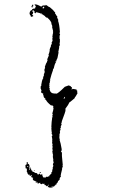

<svg xmlns="http://www.w3.org/2000/svg" viewBox="-20 -790 535 878"><path d="M130.4 -770 131.8 -768.1V-760.7L129.4 -762.2L128.4 -755.9H127Q124.5 -755.9 124.5 -758.3V-762.2ZM140.1 -770Q150.9 -770 166 -760.7H171.9Q171.9 -764.2 178.2 -765.6Q180.2 -764.2 182.6 -764.2H184.1Q184.1 -768.1 186.5 -768.1Q186.5 -766.1 189.9 -764.2Q190.4 -766.6 192.4 -766.6Q203.6 -757.3 207.5 -757.3Q225.6 -742.7 227.5 -737.3Q229.5 -737.3 232.4 -732.4V-730L231.4 -727.5Q234.4 -727.5 238.3 -718.3Q240.2 -718.3 242.2 -714.4V-713.4Q242.2 -712.4 240.7 -712.4Q245.1 -699.2 246.6 -699.2L245.6 -694.3Q251.5 -679.7 253.9 -643.6Q252.4 -642.6 252.4 -635.3Q254.9 -634.8 254.9 -632.8Q252.4 -628.4 252.4 -623V-616.2L251.5 -613.8Q253.9 -613.3 253.9 -611.3V-599.6Q253.9 -595.2 252.4 -588.9Q253.9 -586.9 253.9 -584L250.5 -578.1V-571.3L246.6 -552.2Q246.6 -550.8 248 -550.8Q242.7 -519 239.7 -519Q240.7 -519 240.7 -517.6Q237.3 -516.6 237.3 -515.6L238.3 -513.2Q237.3 -510.7 237.3 -509.3H235.8L233.9 -510.7V-509.3L234.9 -507.3Q233.9 -507.3 233.9 -505.9Q235.8 -505.4 235.8 -503.4Q231.4 -503.4 225.6 -476.1Q221.7 -475.1 221.7 -474.1L223.1 -471.7Q214.8 -449.2 209 -426.3Q210 -424.3 210 -421.9Q207.5 -421.4 207.5 -419.4Q207.5 -418 209 -418Q207.5 -409.2 205.1 -406.2L206.5 -403.8L205.1 -397L207.5 -393.1Q205.1 -393.1 205.1 -391.1V-389.6L207.5 -386.2L206.5 -381.3Q210.9 -362.3 229 -362.3H235.8Q237.3 -362.3 237.3 -361.3Q245.6 -362.3 276.4 -393.1L293.9 -399.4Q304.7 -396 304.7 -394.5Q303.7 -394.5 303.7 -393.1Q308.6 -392.6 308.6 -389.6V-386.2L307.1 -380.4Q312 -381.8 312 -383.8Q331.1 -381.3 331.1 -378.9Q329.6 -377 329.6 -375.5L332 -376.5L333.5 -374.5V-373L332 -367.2H334.5V-363.8Q324.7 -344.7 321.3 -344.7L322.8 -342.3Q309.1 -330.1 296.4 -320.8Q293.5 -311.5 278.8 -292.5Q279.8 -290 279.8 -289.1L278.8 -286.6L279.8 -284.2Q279.8 -281.2 263.2 -236.8Q262.2 -228 259.8 -225.1Q260.3 -222.7 262.2 -222.7Q257.8 -210 257.3 -209.5L258.8 -207Q254.9 -202.6 254.9 -198.7H257.3V-196.3L253.9 -191.9V-188Q253.9 -187 254.9 -187Q253.4 -176.3 251.5 -176.3L252.4 -173.8L251.5 -171.4Q251.5 -170.4 252.4 -170.4L251.5 -164.6V-159.7Q251.5 -156.7 253.9 -152.8L252.4 -150.4Q257.3 -137.7 262.2 -107.4Q262.2 -100.6 258.8 -95.7V-94.7Q263.2 -94.7 263.2 -92.3V-76.7Q263.2 -69.8 267.1 -35.2L265.6 -32.7Q267.1 -30.8 267.1 -28.3Q264.6 -21 263.2 -21L264.6 -18.6Q257.3 9.8 257.3 14.6Q258.8 16.6 258.8 18.1Q256.8 18.1 252.4 25.4Q253.9 27.3 253.9 28.8L249 35.6Q245.1 35.6 243.2 45.4Q239.3 45.4 235.8 57.1H233.9V53.7H232.4Q230 62 227.5 62L225.6 60.5Q225.6 67.9 210 67.9H206.5Q203.6 65.4 198.2 65.4V64.5L204.1 54.7H201.7Q201.7 59.1 193.4 62L188.5 56.2L186.5 57.1Q184.6 57.1 182.6 53.7L185.1 50.3L179.2 51.3Q176.8 51.3 176.8 47.9H175.8Q175.8 52.2 168.5 52.2Q163.6 50.8 163.6 48.8L165 46.4Q162.6 46.4 162.6 45.4L156.7 48.8H153.3Q150.9 48.8 150.9 46.4L151.9 43.9L149.4 43L146 45.4Q144 45.4 141.1 40.5Q143.1 39.6 147 39.6V38.1Q129.4 38.1 129.4 26.4Q131.8 26.4 131.8 23.9Q126 20.5 123.5 20.5V19L124.5 17.1H122.1V14.6H126V12.2L120.1 10.7L121.1 13.2V14.6H118.7L113.8 10.7L115.2 8.8V7.3H113.8Q113.8 9.8 112.8 9.8Q108.4 8.8 104.5 0.5L105.5 -2Q104 -2 102.1 -5.9Q103.5 -10.7 103.5 -14.2Q102.1 -14.2 102.1 -15.1Q103.5 -17.6 103.5 -18.6Q102.1 -18.6 102.1 -20L99.6 -18.6Q96.2 -18.6 96.2 -34.2Q99.1 -39.1 103.5 -39.1Q105.5 -39.1 105.5 -41Q101.1 -41 101.1 -44.9Q101.1 -47.4 103.5 -47.4L105.5 -45.9V-48.3H107.9V-43.5L106.9 -41Q115.2 -41 115.2 -26.9Q111.8 -26.9 111.8 -24.4Q113.3 -24.4 116.2 -22.5V-24.4H118.7Q118.7 -21 123.5 -16.1L121.1 -12.7V-11.7Q128.4 -11.7 128.4 -5.9Q128.4 -4.9 131.8 -3.4L134.3 -4.4Q138.7 -2.4 138.7 -1Q137.7 -1 137.7 0.5Q150.9 0.5 150.9 4.9Q150.9 6.8 154.3 8.8Q159.7 3.9 162.6 3.9L163.6 6.3Q162.6 8.3 162.6 9.8H165Q165 7.3 166 7.3Q168.5 8.8 169.9 8.8Q169.9 6.3 171.9 6.3L174.3 9.8V10.7Q174.3 12.2 173.3 12.2L178.2 21.5H189.9Q189.9 18.1 192.4 18.1L198.2 19Q198.2 16.6 206.5 15.6L205.1 13.2Q212.9 4.9 214.8 4.9V-1Q214.8 -3.4 218.3 -3.4V-4.4Q218.3 -11.7 221.7 -21L220.7 -23.4Q224.1 -29.8 224.1 -34.2L221.7 -35.2Q223.1 -45.9 225.6 -45.9Q223.1 -54.2 223.1 -59.1L224.1 -61.5Q221.7 -65.9 221.7 -74.2V-79.1Q221.7 -80.1 223.1 -80.1Q221.2 -82.5 219.2 -99.1Q221.7 -103 221.7 -105Q219.2 -105 219.2 -108.9Q219.2 -111.8 220.7 -118.2L219.2 -125.5L220.7 -129.9Q218.3 -134.8 218.3 -137.2L219.2 -145.5L218.3 -147.9L219.2 -150.4Q218.8 -163.1 215.8 -165.5Q217.8 -165.5 219.2 -169.4V-173.8Q215.8 -177.7 215.8 -179.7Q215.8 -181.2 217.3 -181.2Q215.8 -187 214.8 -203.6Q214.8 -204.6 215.8 -204.6L214.8 -209.5Q215.8 -235.4 218.3 -248.5Q217.3 -251 217.3 -252.4Q219.2 -253.4 220.7 -253.4L219.2 -261.7Q220.7 -265.1 221.7 -265.1L219.2 -271L224.1 -289.1L223.1 -291.5Q223.6 -293.5 225.6 -293.5L223.1 -298.3L224.1 -304.2L217.3 -309.1H215.8Q215.8 -306.6 214.8 -306.6Q192.9 -324.2 189.9 -334Q187.5 -333 186.5 -333L185.1 -335V-336.4H187.5L189.9 -335V-336.4Q179.2 -344.2 179.2 -349.6H180.2L176.8 -357.9Q178.2 -359.9 178.2 -361.3Q169.9 -364.7 167.5 -368.2Q169.9 -377.4 169.9 -377.9Q167.5 -377.9 167.5 -378.9Q168.5 -381.3 168.5 -382.8Q166 -382.8 166 -384.8V-394.5Q168.5 -399.4 169.9 -399.4L168.5 -401.4Q171.4 -422.9 176.8 -431.2H178.2L176.8 -433.6Q178.7 -442.4 181.6 -446.8Q180.2 -448.7 180.2 -450.2Q183.6 -455.1 185.1 -463.4Q182.6 -463.4 182.6 -465.8L184.1 -470.2Q182.6 -472.7 182.6 -474.1Q184.6 -474.1 186.5 -480Q185.1 -481.9 185.1 -484.4Q190.4 -502 195.8 -507.3Q194.8 -509.3 194.8 -510.7Q196.3 -510.7 198.2 -515.6L195.8 -516.6Q195.8 -520 203.1 -535.6Q203.1 -538.1 201.7 -540Q205.1 -546.9 207.5 -559.1Q207.5 -560.5 206.5 -560.5Q207.5 -567.9 213.4 -579.6L212.4 -581.5Q215.3 -588.9 217.3 -588.9L215.8 -594.7Q218.3 -598.1 220.7 -605.5Q219.2 -607.4 219.2 -610.4H220.7L219.2 -612.8Q219.2 -613.3 220.7 -619.6L219.2 -624.5Q220.2 -629.4 221.7 -629.4L220.7 -631.3Q220.7 -633.8 223.1 -639.6Q221.7 -642.1 221.7 -644.5L223.1 -647Q220.2 -661.1 218.3 -666Q219.2 -668 219.2 -670.9L214.8 -681.2V-682.6Q214.8 -683.6 215.8 -683.6Q211.4 -696.3 198.2 -707.5Q199.2 -707.5 199.2 -708.5Q189.9 -708.5 185.1 -716.8Q175.8 -721.7 175.8 -725.1L171.9 -722.7Q170.9 -724.6 170.9 -729Q168.5 -727.5 167.5 -727.5L160.2 -731Q160.2 -730 159.2 -730L157.7 -732.4Q155.8 -731 154.3 -731L148.4 -734.9H146V-731L143.6 -732.4Q143.6 -729 141.1 -729Q141.1 -731 137.7 -731L138.7 -737.3Q136.7 -737.3 130.4 -745.6L129.4 -743.2Q130.4 -743.2 130.4 -741.7L127 -739.3Q128.4 -737.3 128.4 -735.8L130.4 -737.3H131.8V-734.9Q131.8 -731.9 130.4 -730V-726.6Q127 -726.6 127 -722.7Q128.4 -722.7 132.8 -716.8Q132.8 -715.3 120.1 -712.4V-714.4H122.1V-715.8Q115.7 -722.7 115.2 -727.5Q115.2 -736.8 122.1 -743.2Q127 -743.2 127 -744.1Q126 -746.6 126 -747.6Q134.8 -751.5 138.7 -751.5Q138.7 -750 140.1 -750Q140.1 -753.9 143.6 -759.8V-763.2Q140.6 -763.2 137.7 -769ZM178.2 -759.8 174.3 -753.9Q174.3 -751.5 180.2 -751.5Q180.2 -755.9 182.6 -755.9V-758.3Q180.2 -758.3 178.2 -759.8ZM275.4 -347.2Q275.4 -345.7 270.5 -337.4Q275.9 -338.9 277.3 -343.3V-344.7Q277.3 -347.2 275.4 -347.2ZM105.5 -30.8Q105.5 -29.3 104.5 -26.9Q106 -26.9 107.9 -25.9L109.4 -28.3V-29.3Q107.9 -29.3 105.5 -30.8ZM112.8 -17.6Q113.8 -15.6 113.8 -12.7L118.7 -17.6Q117.7 -20 117.7 -21Q112.8 -19 112.8 -17.6ZM135.3 -11.7H137.7V-10.3Q137.7 -7.8 135.3 -7.8ZM161.6 -3.4H165Q167.5 -2.9 167.5 -1L165 0.5Q162.6 -1 161.6 -1ZM217.3 60.5 215.8 63Q216.3 63 220.7 64.5V62Q219.2 62 217.3 60.5Z"/></svg>

Font: Otrack
Style: Regular
Weight: 400
Designer: Sodina
Foundry: Sodina
Version: Version 2.10 June 16, 2016